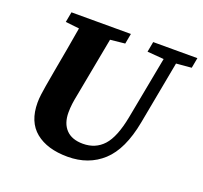

<svg xmlns="http://www.w3.org/2000/svg" viewBox="-118 -793 999 947"><g transform="rotate(20 381.5 -319.0)"><path d="M521 -603 531 -657H763L753 -603L673 -596L611 -264Q583 -115 510 -48Q437 19 327 19Q220 19 158.5 -31Q97 -81 97 -182Q97 -202 100 -224.5Q103 -247 107 -271L122 -357Q133 -416 143.5 -476Q154 -536 164 -595L92 -603L102 -657H414L404 -603L327 -595L268 -281Q263 -257 260 -234.5Q257 -212 257 -188Q257 -131 287.5 -99Q318 -67 376 -67Q442 -67 483.5 -112.5Q525 -158 546 -268L608 -596Z"/></g></svg>

Font: Source Serif Pro
Style: Bold Italic
Weight: 700
Italic angle: -12°
Designer: Frank Grießhammer
Foundry: Adobe Systems Incorporated
Version: Version 3.001;hotconv 1.0.111;makeotfexe 2.5.65597